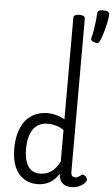

<svg xmlns="http://www.w3.org/2000/svg" viewBox="-79 -1370 840 1436"><g transform="rotate(5 341.5 -652.0)"><path d="M258 17Q201 17 157 -10.5Q113 -38 88 -94Q63 -150 63 -235Q63 -287 73 -331Q83 -375 101.5 -410Q120 -445 147.5 -469Q175 -493 211 -506Q247 -519 290 -519Q320 -519 354 -510Q388 -501 418 -484V-1246Q418 -1259 429 -1265.5Q440 -1272 461 -1272Q483 -1272 493.5 -1265.5Q504 -1259 504 -1246V-96Q504 -76 512.5 -67Q521 -58 535 -58Q544 -58 551.5 -61Q559 -64 566 -69Q573 -74 581 -80Q589 -86 598.5 -82Q608 -78 615 -70Q623 -61 624.5 -51Q626 -41 620 -33Q609 -17 592 -6Q575 5 555.5 11Q536 17 516 17Q478 17 457 3Q436 -11 427.5 -31.5Q419 -52 419 -73Q419 -74 419 -74.5Q419 -75 419 -76Q395 -38 367.5 -18Q340 2 312 9.5Q284 17 258 17ZM151 -239Q151 -184 164 -144.5Q177 -105 203.5 -84Q230 -63 270 -63Q299 -63 325.5 -73Q352 -83 375.5 -106Q399 -129 418 -166V-404Q387 -424 357 -432Q327 -440 295 -440Q269 -440 247 -432Q225 -424 207 -408Q189 -392 176.5 -368Q164 -344 157.5 -312Q151 -280 151 -239ZM591 -1077Q574 -1083 568 -1090Q562 -1097 566 -1110Q573 -1132 578.5 -1166Q584 -1200 588 -1235.5Q592 -1271 593 -1296Q593 -1307 602.5 -1314Q612 -1321 636 -1321Q661 -1321 672 -1314Q683 -1307 683 -1296Q682 -1269 674 -1230.5Q666 -1192 654.5 -1153.5Q643 -1115 630 -1087Q626 -1080 619.5 -1075Q613 -1070 591 -1077Z"/></g></svg>

Font: Playwrite VN
Style: Regular
Weight: 400
Designer: Veronika Burian, José Scaglione
Foundry: TypeTogether
Version: Version 1.002